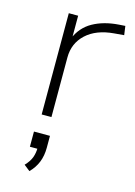

<svg xmlns="http://www.w3.org/2000/svg" viewBox="-117 -560 628 892"><g transform="rotate(15 197.0 -114.5)"><path d="M103 0V-487H148V-374H142Q166 -433 218 -462Q270 -491 342 -496L372 -498L378 -455L331 -451Q246 -444 198 -399.5Q150 -355 150 -287V0ZM116 269 87 246Q109 223 117 201Q125 179 125 152L137 159H89V86H166V143Q166 182 153.5 213Q141 244 116 269Z"/></g></svg>

Font: Nunito Sans 10pt SemiExpanded ExtraLight
Style: Regular
Weight: 250
Width: 6
Designer: Vernon Adams
Foundry: Vernon Adams
Version: Version 3.101;gftools[0.9.27]